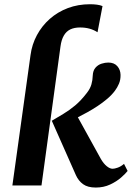

<svg xmlns="http://www.w3.org/2000/svg" viewBox="-20 -854 608 884"><path d="M37 0 120.5 -600Q127 -649.5 150 -692.2Q173 -735 209.2 -767Q245.5 -799 292.5 -816.8Q339.5 -834.5 394.5 -834.5Q411.5 -834.5 426.5 -832.5Q441.5 -830.5 452 -826L429 -705.5Q412 -716.5 392.2 -722Q372.5 -727.5 348.5 -727.5Q322 -727.5 303.5 -718.5Q285 -709.5 273.8 -690Q262.5 -670.5 258.5 -640L171 0ZM421 9.5Q384 9.5 362.8 -5.8Q341.5 -21 329.5 -47.5L218.5 -298Q246 -314.5 272.5 -330.2Q299 -346 326 -368.5Q353 -391 380.5 -427Q395 -445.5 400.8 -465.2Q406.5 -485 407 -506Q408 -529 419.5 -542.2Q431 -555.5 447.5 -560.8Q464 -566 478.5 -566Q505.5 -566 520 -549.5Q534.5 -533 535 -509.5Q535.5 -487 527.8 -468.8Q520 -450.5 509 -436Q494.5 -416.5 473.5 -398.8Q452.5 -381 429 -365.5Q405.5 -350 382 -337Q358.5 -324 338.5 -314L444.5 -122Q457 -100.5 471.5 -88.8Q486 -77 498.5 -77Q507.5 -77 522.2 -82.2Q537 -87.5 551 -99.5L567.5 -67Q558.5 -55 537.8 -36.8Q517 -18.5 487.2 -4.5Q457.5 9.5 421 9.5Z"/></svg>

Font: Merriweather Light 18pt
Style: Bold Italic
Weight: 700
Italic angle: -7.8°
Version: Version 2.101